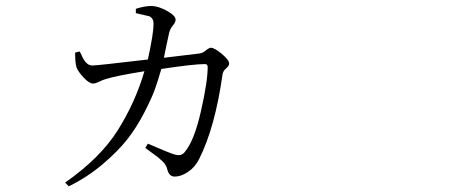

<svg xmlns="http://www.w3.org/2000/svg" viewBox="-20 -577 1540 655"><path d="M443.4 -532.2V-546.9Q472.7 -556.6 498 -556.6Q521.5 -555.7 550.3 -539.6Q579.1 -523.4 579.1 -509.8Q579.1 -501 569.3 -489.3Q559.6 -477.5 556.6 -462.9Q554.7 -454.1 548.3 -424.8Q542 -395.5 539.1 -379.9Q585 -385.7 660.2 -394.5Q670.9 -395.5 682.1 -404.8Q693.4 -414.1 699.2 -414.1Q711.9 -414.1 736.8 -393.1Q761.7 -372.1 761.7 -360.4Q761.7 -352.5 751.5 -343.8Q741.2 -335 739.3 -324.2Q713.9 -142.6 659.2 -34.2Q645.5 -6.8 621.6 9.3Q597.7 25.4 576.2 25.4Q556.6 25.4 550.8 1Q548.8 -6.8 544.9 -13.7Q541 -20.5 533.2 -27.8Q525.4 -35.2 519.5 -40Q513.7 -44.9 499 -55.2Q484.4 -65.4 475.6 -72.3L484.4 -86.9Q563.5 -52.7 573.2 -50.8Q598.6 -42 610.4 -58.6Q642.6 -96.7 665.5 -197.8Q688.5 -298.8 688.5 -348.6Q688.5 -358.4 678.7 -358.4Q641.6 -358.4 530.3 -341.8Q519.5 -303.7 508.8 -273.4Q498 -243.2 472.2 -192.9Q446.3 -142.6 414.6 -102.1Q382.8 -61.5 330.6 -17.1Q278.3 27.3 214.8 58.6L202.1 45.9Q322.3 -38.1 381.8 -132.8Q441.4 -227.5 472.7 -334Q376 -318.4 341.8 -307.6Q331.1 -304.7 318.4 -298.3Q305.7 -292 297.9 -292Q284.2 -292 265.6 -312Q247.1 -332 241.2 -346.7Q236.3 -361.3 236.3 -397.5L252 -401.4Q252.9 -399.4 255.4 -394.5Q257.8 -389.6 258.8 -387.7Q259.8 -385.7 261.7 -381.3Q263.7 -377 265.1 -375Q266.6 -373 269 -369.1Q271.5 -365.2 273.4 -363.8Q275.4 -362.3 277.8 -359.9Q280.3 -357.4 282.7 -356.4Q285.2 -355.5 288.6 -354.5Q292 -353.5 294.9 -353.5Q310.5 -353.5 484.4 -374Q503.9 -462.9 503.9 -496.1Q503.9 -514.6 489.3 -521.5Q488.3 -521.5 443.4 -532.2Z"/></svg>

Font: Bpmf Zihi Serif Light
Style: Light
Weight: 300
Foundry: But Ko
Version: Version 1.320